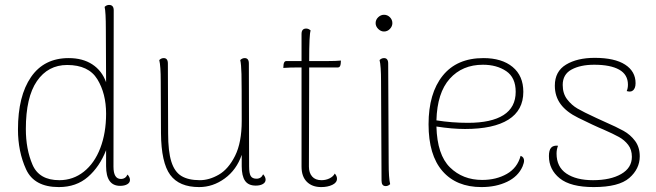

<svg xmlns="http://www.w3.org/2000/svg" viewBox="-20 -748 2665 780"><path d="M508 -17Q508 -6 497 0.5Q486 7 468 7Q411 7 411 -73V-138Q385 -71 337.5 -29.5Q290 12 219 12Q119 12 86 -60Q53 -132 53 -222Q53 -358 106 -435Q159 -512 259 -512Q316 -512 355 -486.5Q394 -461 411 -414L410 -628Q410 -700 405 -720Q413 -728 423 -728Q442 -728 442 -706L441 -71Q441 -21 471 -21Q490 -21 498 -39Q508 -28 508 -17ZM411 -286Q411 -368 375.5 -426Q340 -484 253 -484Q175 -484 130 -418.5Q85 -353 85 -224Q85 -142 112 -79Q139 -16 221 -16Q277 -16 320.5 -50.5Q364 -85 387.5 -146.5Q411 -208 411 -286Z M1059 -18Q1059 -7 1048 -0.5Q1037 6 1019 6Q989 6 975.5 -13.5Q962 -33 962 -73V-119Q941 -58 893 -23Q845 12 789 12Q708 12 671.5 -37.5Q635 -87 634 -207L633 -417Q633 -480 627 -504Q635 -512 645 -512Q662 -512 662 -490L663 -206Q663 -133 676 -91.5Q689 -50 717 -33Q745 -16 792 -16Q830 -16 869 -38.5Q908 -61 935 -115Q962 -169 962 -257Q962 -407 961 -447Q960 -487 956 -504Q964 -512 974 -512Q991 -512 991 -490L992 -72Q992 -44 998.5 -33Q1005 -22 1022 -22Q1041 -22 1049 -40Q1059 -29 1059 -18Z M1365 -502 1364 -488Q1362 -474 1353 -474H1236V-428L1235 -71Q1235 -46 1248 -31Q1261 -16 1286 -16Q1304 -16 1319 -23.5Q1334 -31 1340 -43Q1349 -33 1349 -22Q1349 -6 1330 3Q1311 12 1285 12Q1248 12 1226.5 -9.5Q1205 -31 1205 -71V-474H1191Q1157 -474 1131 -472L1132 -486Q1134 -500 1143 -500H1205V-610Q1205 -632 1224 -632Q1234 -632 1242 -624Q1236 -610 1236 -500H1313Q1345 -500 1365 -502Z M1506 -654Q1506 -668 1516.5 -678Q1527 -688 1540 -688Q1554 -688 1564 -678Q1574 -668 1574 -654Q1574 -641 1564 -630.5Q1554 -620 1540 -620Q1527 -620 1516.5 -630.5Q1506 -641 1506 -654ZM1565 0Q1557 8 1547 8Q1530 8 1530 -14L1528 -417Q1528 -480 1522 -504Q1530 -512 1540 -512Q1557 -512 1557 -490L1559 -87Q1559 -24 1565 0Z M2109 -95Q2109 -87 2103 -72Q2085 -31 2040 -9.5Q1995 12 1936 12Q1834 12 1777.5 -53Q1721 -118 1721 -243Q1721 -369 1778.5 -440.5Q1836 -512 1944 -512Q2019 -512 2062.5 -476Q2106 -440 2106 -375Q2106 -300 2045.5 -262Q1985 -224 1869 -224Q1817 -224 1753 -234Q1756 -119 1808 -68Q1860 -17 1939 -17Q1996 -17 2039 -41.5Q2082 -66 2095 -115Q2109 -110 2109 -95ZM1753 -259Q1816 -249 1881 -249Q1976 -249 2025.5 -280.5Q2075 -312 2075 -375Q2075 -433 2036.5 -459Q1998 -485 1942 -485Q1858 -485 1807 -428Q1756 -371 1753 -259Z M2210 -114Q2210 -138 2219 -148Q2228 -158 2247 -156Q2241 -141 2241 -124Q2241 -70 2281 -43Q2321 -16 2389 -16Q2460 -16 2503.5 -41Q2547 -66 2547 -111Q2547 -140 2532 -159.5Q2517 -179 2494.5 -191.5Q2472 -204 2431 -222Q2416 -228 2386 -242Q2377 -246 2329 -269.5Q2281 -293 2257.5 -325Q2234 -357 2234 -400Q2234 -458 2279.5 -485.5Q2325 -513 2396 -513Q2477 -513 2519.5 -485.5Q2562 -458 2562 -410Q2562 -387 2549 -379Q2545 -376 2538 -376Q2534 -376 2526 -378Q2531 -389 2531 -404Q2531 -445 2495.5 -465Q2460 -485 2394 -485Q2338 -485 2302 -465.5Q2266 -446 2266 -403Q2266 -368 2284 -344.5Q2302 -321 2326 -307Q2350 -293 2402 -269L2437 -253Q2485 -232 2513 -216.5Q2541 -201 2560 -175.5Q2579 -150 2579 -113Q2579 -62 2536.5 -25Q2494 12 2392 12Q2298 12 2254 -23.5Q2210 -59 2210 -114Z"/></svg>

Font: Arima Madurai Thin
Style: Regular
Weight: 250
Designer: Joana Correia and Natanael Gama
Foundry: NDISCOVER
Version: Version 1.020; ttfautohint (v1.5) -l 7 -r 28 -G 50 -x 13 -D 